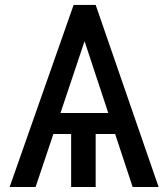

<svg xmlns="http://www.w3.org/2000/svg" viewBox="-20 -747 671 767"><path d="M440 -211.6H362.2V0H264.2V-211.6H193.2L122.2 0H18.5L274.1 -727.3H362.2L613.6 0H509.9ZM317.8 -582.4 221.6 -295.5H412.6Z"/></svg>

Font: Fast_Sans-Dotted
Style: Regular
Weight: 400
Version: Version 3.018